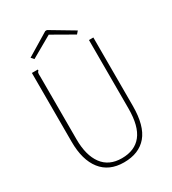

<svg xmlns="http://www.w3.org/2000/svg" viewBox="-190 -875 881 985"><g transform="rotate(-30 250.0 -382.0)"><path d="M251 11Q163 11 116.5 -48.5Q70 -108 70 -215V-623H105V-616Q100 -614 98.5 -607.5Q97 -601 98 -584V-214Q98 -119 137 -66Q176 -13 252 -13Q329 -13 368.5 -63Q408 -113 408 -217V-623H434V-218Q434 -100 387 -44.5Q340 11 251 11ZM117 -678 103 -694 237 -775H247L383 -694L369 -678L243 -750Z"/></g></svg>

Font: Inconsolata ExtraLight
Style: Regular
Weight: 200
Monospace: yes
Designer: Raph Levien, Cyreal, Brenton Simpson
Foundry: Raph Levien, Cyreal, Google
Version: Version 3.001; ttfautohint (v1.8.2.53-6de2)